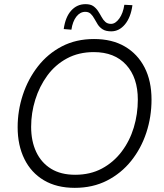

<svg xmlns="http://www.w3.org/2000/svg" viewBox="-20 -895 788 925"><path d="M340 10Q253 10 191.5 -26.5Q130 -63 97.5 -129Q65 -195 65 -282Q65 -362 90 -438Q115 -514 162.5 -575Q210 -636 278 -671.5Q346 -707 433 -707Q520 -707 581.5 -671Q643 -635 676.5 -570Q710 -505 710 -415Q710 -332 685 -256Q660 -180 612 -120Q564 -60 495.5 -25Q427 10 340 10ZM342 -53Q415 -53 471 -83Q527 -113 566 -164.5Q605 -216 624.5 -280.5Q644 -345 644 -415Q644 -521 588 -582.5Q532 -644 432 -644Q359 -644 302.5 -613.5Q246 -583 208 -531Q170 -479 150 -415Q130 -351 130 -284Q130 -215 154.5 -163Q179 -111 226 -82Q273 -53 342 -53ZM516 -744Q490 -744 475 -753.5Q460 -763 451 -777Q442 -791 434.5 -805Q427 -819 417 -828.5Q407 -838 391 -838Q366 -838 348 -815Q330 -792 324 -752L287 -755Q295 -813 323 -844Q351 -875 392 -875Q416 -875 429.5 -865.5Q443 -856 452.5 -841.5Q462 -827 469.5 -813Q477 -799 487.5 -789.5Q498 -780 515 -780Q536 -780 554.5 -805.5Q573 -831 579 -872L618 -870Q610 -811 582 -777.5Q554 -744 516 -744Z"/></svg>

Font: Hanken Grotesk Light
Style: Italic
Weight: 300
Italic angle: -8°
Designer: Alfredo Marco Pradil
Foundry: Hanken Design Co.
Version: Version 3.013